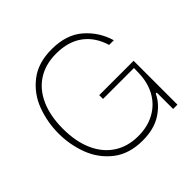

<svg xmlns="http://www.w3.org/2000/svg" viewBox="-178 -891 1071 1071"><g transform="rotate(-45 357.5 -355.0)"><path d="M62 -355Q62 -444 92.5 -526Q123 -608 191.5 -661.5Q260 -715 367 -715Q483 -715 552.5 -654.5Q622 -594 648 -505H611Q586 -589 524.5 -634.5Q463 -680 367 -680Q284 -680 223.5 -641.5Q163 -603 130.5 -530Q98 -457 98 -356Q98 -255 131 -181.5Q164 -108 224.5 -69Q285 -30 367 -30Q441 -30 497 -61Q553 -92 584 -147.5Q615 -203 617 -277L618 -316H374V-346H645V0H611V-129H603Q577 -73 517 -34Q457 5 367 5Q261 5 192.5 -48.5Q124 -102 93 -184Q62 -266 62 -355Z"/></g></svg>

Font: Be Vietnam Thin
Style: Regular
Weight: 100
Designer: Gabriel Lam
Foundry: TypeRant
Version: Version 4.000